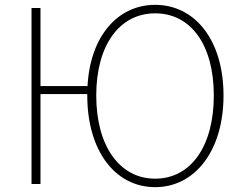

<svg xmlns="http://www.w3.org/2000/svg" viewBox="-20 -759 1003 792"><path d="M147 -404V-726H110V0H147V-371H340V-365C340 -137 455 13 620 13C784 13 902 -137 902 -365C902 -594 784 -739 620 -739C465 -739 352 -609 341 -404ZM620 -22C473 -22 377 -157 377 -365C377 -573 473 -704 620 -704C768 -704 862 -573 862 -365C862 -157 768 -22 620 -22Z"/></svg>

Font: SSpoqa Han Sans Neo Thin
Style: Regular
Weight: 100
Designer: [Spoqa Han Sans Neo] Dong-huui Kim  Younghwa Kang  Yujin Lee  [Noto Sans] Ryoko NISHIZUKA  (kana & ideographs); Paul D. 
Foundry: Spoqa (http://www.spoqa-han-sans.com)
Version: Version 1.000